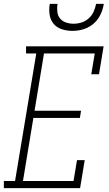

<svg xmlns="http://www.w3.org/2000/svg" viewBox="-46 -975 566 995"><path d="M-26 0V-37H32L142 -698H89V-735H491L467 -590H427L445 -698H182L133 -401H374L368 -364H127L73 -37H335L353 -145H393L369 0ZM329 -815Q301 -815 274.5 -823.5Q248 -832 231.5 -852Q215 -872 211 -899.5Q207 -927 212 -955H252Q249 -935 251 -914.5Q253 -894 265 -879.5Q277 -865 296 -858.5Q315 -852 335 -852Q356 -852 376.5 -858.5Q397 -865 413.5 -879.5Q430 -894 439 -914Q448 -934 452 -955H492Q489 -936 482.5 -917.5Q476 -899 465 -882Q454 -865 438 -851.5Q422 -838 404 -830Q386 -822 367 -818.5Q348 -815 329 -815Z"/></svg>

Font: Iosevka Slab XLtObl
Style: Regular
Weight: 200
Italic angle: -9°
Monospace: yes
Designer: Belleve Invis
Foundry: Belleve Invis
Version: Version 11.1.1; ttfautohint (v1.8.3)